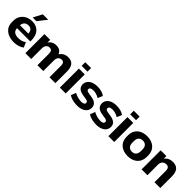

<svg xmlns="http://www.w3.org/2000/svg" viewBox="352 -2313 3840 3840"><g transform="rotate(45 2272.0 -392.5)"><path d="M347.2 11.2C429.2 11.2 514.2 -13.7 564.9 -56.6L518.6 -163.6C474.6 -127.9 411.6 -111.8 352.5 -111.8C255.9 -111.8 198.7 -149.9 194.8 -235.4H571.8V-273.9C571.8 -442.4 475.1 -549.8 316.4 -549.8C159.7 -549.8 38.1 -446.3 38.1 -294.4V-244.6C38.1 -82 166.5 11.2 347.2 11.2ZM370.1 -607.9 517.1 -795.9H364.7L265.6 -607.9ZM321.3 -437.5C389.2 -437.5 427.7 -400.4 433.1 -318.4H195.8C203.1 -398.9 250 -437.5 321.3 -437.5Z M832 0V-303.2C832 -374.5 871.6 -422.4 933.6 -422.4C983.9 -422.4 1008.3 -395 1008.3 -320.8V0H1173.3V-303.2C1173.3 -374.5 1212.9 -422.4 1275.4 -422.4C1324.7 -422.4 1349.1 -395 1349.1 -320.8V0H1515.1V-325.7C1515.1 -480 1454.6 -549.8 1331.1 -549.8C1254.4 -549.8 1188.5 -512.7 1152.3 -452.1C1125 -520.5 1070.8 -549.8 995.1 -549.8C922.4 -549.8 863.8 -517.1 829.1 -461.9V-539.1H667V0Z M1807.1 -616.7V-718.8H1642.1V-616.7ZM1807.1 0V-539.1H1642.1V0Z M2142.1 11.2C2283.2 11.2 2381.3 -56.2 2381.3 -166.5C2381.3 -247.6 2328.1 -294.9 2232.4 -313L2120.1 -331.5C2081.1 -339.8 2064.9 -356 2064.9 -379.9C2064.9 -414.6 2092.8 -436 2156.2 -436C2212.9 -436 2275.4 -418 2323.2 -386.2L2368.2 -490.2C2318.8 -530.3 2244.1 -549.8 2158.2 -549.8C2009.3 -549.8 1917 -473.6 1917 -373C1917 -293 1966.8 -241.7 2061 -224.6L2175.8 -205.1C2214.4 -197.3 2231.4 -182.6 2231.4 -156.2C2231.4 -121.6 2201.2 -102.1 2145.5 -102.1C2076.7 -102.1 1999 -123.5 1945.8 -156.2L1904.3 -49.3C1957.5 -10.7 2042.5 11.2 2142.1 11.2Z M2682.6 11.2C2823.7 11.2 2921.9 -56.2 2921.9 -166.5C2921.9 -247.6 2868.7 -294.9 2772.9 -313L2660.6 -331.5C2621.6 -339.8 2605.5 -356 2605.5 -379.9C2605.5 -414.6 2633.3 -436 2696.8 -436C2753.4 -436 2815.9 -418 2863.8 -386.2L2908.7 -490.2C2859.4 -530.3 2784.7 -549.8 2698.7 -549.8C2549.8 -549.8 2457.5 -473.6 2457.5 -373C2457.5 -293 2507.3 -241.7 2601.6 -224.6L2716.3 -205.1C2754.9 -197.3 2772 -182.6 2772 -156.2C2772 -121.6 2741.7 -102.1 2686 -102.1C2617.2 -102.1 2539.6 -123.5 2486.3 -156.2L2444.8 -49.3C2498 -10.7 2583 11.2 2682.6 11.2Z M3179.7 -616.7V-718.8H3014.6V-616.7ZM3179.7 0V-539.1H3014.6V0Z M3566.4 11.2C3732.4 11.2 3851.1 -85 3851.1 -244.6V-294.4C3851.1 -455.1 3732.4 -549.8 3566.4 -549.8C3399.9 -549.8 3280.3 -455.1 3280.3 -294.4V-244.6C3280.3 -85 3399.9 11.2 3566.4 11.2ZM3566.4 -111.8C3498.5 -111.8 3445.3 -153.3 3445.3 -244.6V-294.4C3445.3 -386.2 3498.5 -426.3 3566.4 -426.3C3634.8 -426.3 3686 -385.7 3686 -294.4V-244.6C3686 -153.8 3634.8 -111.8 3566.4 -111.8Z M4119.1 0V-304.2C4119.1 -373.5 4164.6 -422.4 4234.4 -422.4C4288.1 -422.4 4317.9 -394 4317.9 -318.8V0H4482.4V-325.7C4482.4 -479.5 4419.4 -549.8 4293 -549.8C4217.8 -549.8 4153.8 -518.6 4116.7 -462.4V-539.1H3954.1V0Z"/></g></svg>

Font: Winston ExtraBold
Style: Regular
Weight: 800
Designer: Vernon Adams, Kim Jin-seong, David Berlow, Cristiano Sobral
Foundry: The Winston Project Authors
Version: Version 3.004